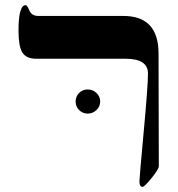

<svg xmlns="http://www.w3.org/2000/svg" viewBox="-20 -725 690 745"><path d="M596.2 -80.1Q596.2 -68.8 568.4 -34.4Q540.5 0 533.2 0Q521 0 521 -21Q521 -34.2 537.6 -213.6Q554.2 -393.1 554.2 -439.9Q554.2 -497.1 466.8 -497.1H119.1Q80.6 -497.1 65.4 -523.4Q51.8 -547.9 51.8 -606.9Q51.8 -705.1 80.1 -705.1Q85 -705.1 94 -684.1Q103 -663.1 128.9 -663.1H459Q594.7 -663.1 595.2 -518.1ZM368.7 -331.1Q368.7 -311.5 354.2 -297.9Q339.8 -284.2 320.3 -284.2Q300.8 -284.2 287.1 -297.9Q273.4 -311.5 273.4 -331.1Q273.4 -350.6 287.1 -364.3Q300.8 -377.9 320.3 -377.9Q339.8 -377.9 354.2 -364.3Q368.7 -350.6 368.7 -331.1Z"/></svg>

Font: Ezra SIL SR
Style: Regular
Weight: 400
Designer: Development by SIL's NRSI team. OpenType tables by Ralph Hancock ( hancock@dircon.co.uk ).
Foundry: Development by SIL's NRSI team.
Version: Version 2.51; 2007